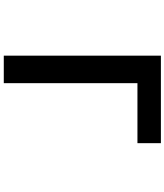

<svg xmlns="http://www.w3.org/2000/svg" viewBox="54 -892 891 1040"><g transform="rotate(90 500.0 -372.5)"><path d="M282 53H431V-671H756V-798H282Z"/></g></svg>

Font: LINE Seed JP_OTF Bold
Style: Regular
Weight: 700
Designer: LINE & Fontrix & Fontworks
Version: Version 1.009